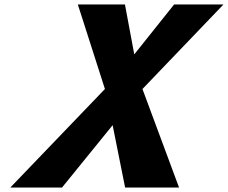

<svg xmlns="http://www.w3.org/2000/svg" viewBox="-20 -845 1027 865"><path d="M786.7 0 621.8 -444 986.9 -825H764.5L584.9 -600L542.9 -825H330.6L452.7 -444L26.3 0H259.3L487.4 -281L543.7 0Z"/></svg>

Font: Hussar
Style: BdSuprConOblThree
Weight: 700
Foundry: Cannot Into Space Fonts
Version: Version 2.00